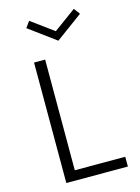

<svg xmlns="http://www.w3.org/2000/svg" viewBox="-156 -1185 925 1270"><g transform="rotate(-15 306.0 -550.0)"><path d="M511.5 -1058 480.5 -1100 327.5 -988 174.5 -1100 144 -1058 327.5 -923ZM556 0V-67H210.5V-825H134.5V0Z"/></g></svg>

Font: Spartan
Style: Regular
Weight: 400
Designer: Matt Bailey, Mirko Velimirovic
Foundry: Matt Bailey
Version: Version 1.003